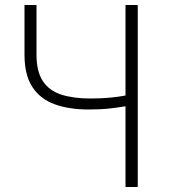

<svg xmlns="http://www.w3.org/2000/svg" viewBox="-20 -748 679 768"><path d="M482 0V-323Q454 -318 418 -314Q382 -310 335 -310Q256 -310 198.5 -331Q141 -352 109.5 -400Q78 -448 78 -529V-728H126V-529Q126 -462 151.5 -423.5Q177 -385 225.5 -369.5Q274 -354 341 -354Q385 -354 421 -357.5Q457 -361 482 -366V-728H531V0Z"/></svg>

Font: Noto Sans SC ExtraLight
Style: Regular
Weight: 250
Designer: Ryoko NISHIZUKA 西塚涼子 (kana, bopomofo & ideographs); Paul D. Hunt (Latin, Greek & Cyrillic); Sandoll Communications 산돌커뮤니
Foundry: Adobe
Version: Version 2.004-H2;hotconv 1.0.118;makeotfexe 2.5.65603